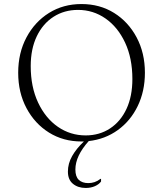

<svg xmlns="http://www.w3.org/2000/svg" viewBox="-20 -690 807 950"><path d="M383 10Q293 10 222.5 -34Q152 -78 111 -155Q70 -232 70 -330Q70 -428 111 -505Q152 -582 222.5 -626Q293 -670 383 -670Q474 -670 544.5 -626Q615 -582 656 -505Q697 -428 697 -330Q697 -239 661.5 -165.5Q626 -92 563 -46.5Q500 -1 419 8Q386 45 369.5 80Q353 115 353 149Q353 184 370 200Q387 216 417 216Q433 216 448 211Q463 206 477 195H480V208Q470 222 450 231Q430 240 404 240Q366 240 341 219.5Q316 199 316 159Q316 119 337 82Q358 45 395 10Q389 10 383 10ZM404 -20Q472 -20 524.5 -54.5Q577 -89 606 -151.5Q635 -214 635 -299Q635 -402 599 -479Q563 -556 502 -598.5Q441 -641 366 -641Q298 -641 245 -607Q192 -573 162 -510.5Q132 -448 132 -363Q132 -260 168.5 -182.5Q205 -105 266.5 -62.5Q328 -20 404 -20Z"/></svg>

Font: Spectral SC ExtraLight
Style: Regular
Weight: 275
Designer: Jean-Baptiste Levee
Foundry: Production Type
Version: Version 2.001